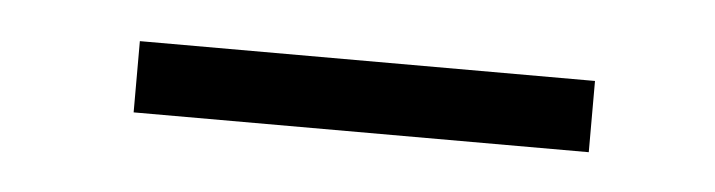

<svg xmlns="http://www.w3.org/2000/svg" viewBox="-23 -743 473 127"><g transform="rotate(5 213.5 -679.5)"><path d="M369.1 -655.8H66.9V-703.1H369.1Z"/></g></svg>

Font: Vazir Thin FD
Style: Thin-FD
Weight: 100
Designer: Saber Rastikerdar
Foundry: Saber Rastikerdar
Version: Version 30.0.0